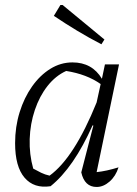

<svg xmlns="http://www.w3.org/2000/svg" viewBox="-20 -737 546 763"><path d="M181 3Q115 13 77.5 -31Q40 -75 40 -168Q40 -233 58 -291Q76 -349 107.5 -393.5Q139 -438 180 -463.5Q221 -489 268 -489Q346 -489 385 -424L397 -481H453L364 -53Q403 -57 451 -72Q440 -37 415.5 -15.5Q391 6 364 6Q316 6 303 -52L351 -238L348 -239Q273 -71 181 3ZM112 -67Q128 -58 143.5 -50.5Q159 -43 177 -39Q275 -110 364 -330L380 -403Q325 -442 243 -455Q201 -436 169 -395.5Q137 -355 118.5 -300Q100 -245 98 -184.5Q96 -124 112 -67ZM383 -561Q333 -587 286.5 -615Q240 -643 194 -674L220 -717H229L395 -580Z"/></svg>

Font: Piazzolla Light
Style: Italic
Weight: 300
Italic angle: -11.3°
Designer: Juan Pablo del Peral
Foundry: Huerta Tipografica
Version: Version 1.330